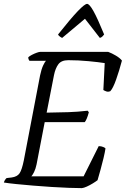

<svg xmlns="http://www.w3.org/2000/svg" viewBox="-27 -972 650 992"><path d="M396 0Q370 0 329 -1.5Q288 -3 240 -6Q192 -9 144.5 -13Q97 -17 57 -21Q17 -25 -7 -29Q-3 -43 7 -52L33 -55Q62 -59 74 -76.5Q86 -94 96 -143L180 -582Q187 -615 196 -634Q205 -653 211 -658H125Q123 -660 121 -665Q119 -670 119 -676Q125 -682 137.5 -688.5Q150 -695 162.5 -699.5Q175 -704 181 -704H532Q551 -697 572 -684.5Q593 -672 603 -659Q589 -606 573 -561Q557 -516 543 -501Q532 -496 521.5 -500Q511 -504 507 -507L514 -646Q483 -651 430 -656Q377 -661 326 -661Q290 -661 274.5 -640Q259 -619 252 -584L214 -390Q280 -391 327 -392.5Q374 -394 426 -400L432 -392Q427 -373 421.5 -360Q416 -347 411 -341H204L162 -123Q157 -99 149 -83Q141 -67 135 -61H405L483 -217Q496 -217 506.5 -212.5Q517 -208 518 -205Q515 -185 508 -155.5Q501 -126 492.5 -95.5Q484 -65 477 -41Q468 -34 452.5 -24.5Q437 -15 421.5 -8Q406 -1 396 0ZM294 -776Q286 -780 280 -785Q274 -790 273 -794Q339 -877 375 -914.5Q411 -952 423 -952Q435 -952 456 -914.5Q477 -877 511 -794Q508 -790 503 -784.5Q498 -779 489 -776L412 -875Z"/></svg>

Font: Texturina 72pt 72pt Light
Style: Italic
Weight: 300
Italic angle: -11°
Designer: Guillermo Torres Carreño
Foundry: Omnibus-Type
Version: Version 1.002; ttfautohint (v1.8.3)